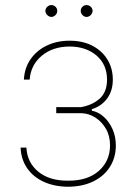

<svg xmlns="http://www.w3.org/2000/svg" viewBox="-20 -710 524 742"><path d="M59.6 -139.6H82Q85 -82 127.9 -46.6Q170.9 -11.2 243.2 -11.7Q318.4 -11.2 361.6 -49.3Q404.8 -87.4 405.3 -147.5Q405.3 -184.6 389.4 -212.2Q373.5 -239.7 348.6 -255.6Q323.7 -271.5 295.9 -272.5H197.3V-295.9H293Q338.4 -304.2 366 -329.6Q393.6 -355 393.6 -402.3Q393.6 -460.4 353.3 -495.1Q313 -529.8 249 -530.3Q183.1 -529.8 140.9 -494.1Q98.6 -458.5 94.7 -402.3H72.3Q74.7 -447.3 98.1 -481.2Q121.6 -515.1 160.9 -533.9Q200.2 -552.7 249 -552.7Q299.8 -552.7 337.2 -533.2Q374.5 -513.7 395.3 -479.7Q416 -445.8 416 -402.3Q416 -358.9 393.8 -329.1Q371.6 -299.3 335 -288.1V-282.2Q360.4 -277.3 381.3 -258.3Q402.3 -239.3 415 -210.7Q427.7 -182.1 427.7 -147.5Q427.7 -102.1 405.3 -65.9Q382.8 -29.8 341.3 -9.3Q299.8 11.2 243.2 11.7Q189.5 11.2 148.7 -7.6Q107.9 -26.4 84.7 -60.3Q61.5 -94.2 59.6 -139.6ZM178.7 -644.5Q169.4 -645 162.6 -651.9Q155.8 -658.7 155.3 -668Q155.8 -677.2 162.6 -683.8Q169.4 -690.4 178.7 -690.4Q188 -690.4 194.6 -683.8Q201.2 -677.2 201.2 -668Q201.2 -658.7 194.6 -651.9Q188 -645 178.7 -644.5ZM314.5 -644.5Q305.2 -645 298.6 -651.9Q292 -658.7 292 -668Q292 -677.2 298.6 -683.8Q305.2 -690.4 314.5 -690.4Q324.2 -690.4 330.8 -683.8Q337.4 -677.2 337.9 -668Q337.4 -658.7 330.8 -651.9Q324.2 -645 314.5 -644.5Z"/></svg>

Font: Inter Tight Thin
Style: Regular
Weight: 250
Designer: Rasmus Andersson
Foundry: rsms
Version: Version 3.004